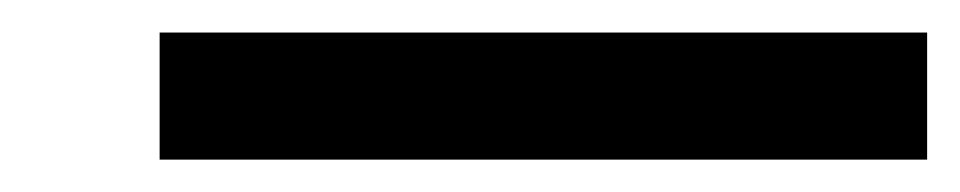

<svg xmlns="http://www.w3.org/2000/svg" viewBox="-20 -20 590 118"><path d="M549.8 78.1V0H78.1V78.1Z"/></svg>

Font: ML-NILA05
Style: Regular
Weight: 400
Designer: CLT@C-DIT
Version: Version ML-NILA05 1.0